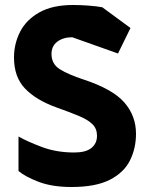

<svg xmlns="http://www.w3.org/2000/svg" viewBox="-20 -738 596 768"><path d="M266 10Q189 10 135 -10.5Q81 -31 54 -54V-192Q89 -172 147.5 -150Q206 -128 277 -128Q323 -128 345.5 -146Q368 -164 368 -195Q368 -223 350 -241Q332 -259 296 -274Q260 -289 204 -309Q124 -338 80 -384Q36 -430 36 -508Q36 -563 60.5 -611Q85 -659 137.5 -688.5Q190 -718 272 -718Q304 -718 335.5 -715.5Q367 -713 389 -709L502 -626L452 -524L269 -589Q233 -589 209.5 -571.5Q186 -554 186 -522Q186 -482 219.5 -461Q253 -440 314 -420Q430 -382 477 -328.5Q524 -275 524 -203Q524 -145 500 -96.5Q476 -48 419.5 -19Q363 10 266 10Z"/></svg>

Font: Rowdies Light
Style: Regular
Weight: 300
Designer: Jaikishan Patel
Version: Version 1.000; ttfautohint (v1.8.3)